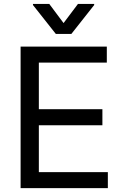

<svg xmlns="http://www.w3.org/2000/svg" viewBox="-20 -967 639 987"><path d="M85.9 0H534.4V-82H179.7V-323.2H506.4V-405.5H179.7V-645.2H529.1V-727.3H85.9ZM149.5 -941.1 267 -792.6H346.9L464.1 -941.1V-946.7H380.7L306.8 -848.4L233.3 -946.7H149.5Z"/></svg>

Font: Margiela Sans Text
Style: Regular
Weight: 400
Designer: Stefan Endress, Andreas Faust
Version: Version 1.100;FEAKit 1.0